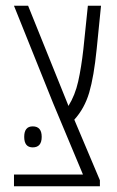

<svg xmlns="http://www.w3.org/2000/svg" viewBox="-20 -650 409 670"><path d="M328.6 0H28.8V-41H269.5L165.5 -289.6L28.8 -629.9H78.1L215.3 -289.6L218.8 -280.3Q242.2 -317.9 252.9 -366Q263.7 -414.1 271 -479L286.6 -629.9H332.5L317.4 -479Q307.6 -382.3 291.3 -326.9Q274.9 -271.5 239.3 -232.4L328.6 -21ZM94.2 -209Q125.5 -209 125.5 -172.4Q125.5 -135.7 94.2 -135.7Q64.5 -135.7 64.5 -172.4Q64.5 -209 94.2 -209Z"/></svg>

Font: Open Sans Hebrew Condensed Light
Style: Regular
Weight: 300
Width: 3
Foundry: Ascender Corporation, Yanek Iontef
Version: Version 2.001;PS 002.001;hotconv 1.0.70;makeotf.lib2.5.58329